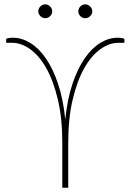

<svg xmlns="http://www.w3.org/2000/svg" viewBox="-20 -886 616 906"><path d="M9 -701Q9 -702.5 12 -704Q15 -705.5 19.8 -706.2Q24.5 -707 30.2 -707.5Q36 -708 41 -708Q82.5 -708 122.8 -683.5Q163 -659 196.5 -610.5Q230 -562 254.2 -489.8Q278.5 -417.5 288 -321.5Q297.5 -417.5 321.8 -489.8Q346 -562 379.5 -610.5Q413 -659 453.2 -683.5Q493.5 -708 535 -708Q540 -708 545.8 -707.5Q551.5 -707 556.2 -706.2Q561 -705.5 564 -704Q567 -702.5 567 -701V-684H539Q495.5 -684 453 -653.5Q410.5 -623 377 -563.2Q343.5 -503.5 322.8 -415.5Q302 -327.5 302 -212.5V0H274V-212.5Q274 -327.5 253.2 -415.5Q232.5 -503.5 199 -563.2Q165.5 -623 123 -653.5Q80.5 -684 37 -684H9ZM226.5 -832Q226.5 -819.5 216.5 -809.8Q206.5 -800 193.5 -800Q187 -800 181 -802.8Q175 -805.5 170.5 -810Q166 -814.5 163.2 -820.2Q160.5 -826 160.5 -832Q160.5 -845.5 170.5 -855.5Q180.5 -865.5 193.5 -865.5Q206.5 -865.5 216.5 -855.5Q226.5 -845.5 226.5 -832ZM415.5 -832Q415.5 -819.5 405.2 -809.8Q395 -800 382.5 -800Q369 -800 359.2 -809.8Q349.5 -819.5 349.5 -832Q349.5 -845.5 359.2 -855.5Q369 -865.5 382.5 -865.5Q395 -865.5 405.2 -855.5Q415.5 -845.5 415.5 -832Z"/></svg>

Font: Lato ExtraLight
Style: Regular
Weight: 275
Designer: Lukasz Dziedzic with Adam Twardoch and Botio Nikoltchev
Foundry: tyPoland Lukasz Dziedzic
Version: Version 2.015; 2015-08-06; http://www.latofonts.com/